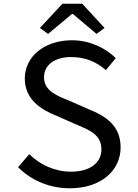

<svg xmlns="http://www.w3.org/2000/svg" viewBox="-20 -996 740 1030"><path d="M194 -846 238 -814 366 -921H371L498 -814L541 -846L421 -976H315ZM77 -99C147 -29 244 14 355 14C524 14 627 -83 627 -205C627 -318 553 -371 458 -409L351 -456C286 -482 216 -509 216 -581C216 -648 274 -690 361 -690C440 -690 498 -663 548 -620L601 -684C545 -740 460 -780 366 -780C218 -780 113 -692 113 -575C113 -462 201 -408 278 -377L387 -329C465 -296 524 -273 524 -193C524 -124 464 -75 361 -75C274 -75 195 -112 137 -169Z"/></svg>

Font: Kawkab Mono Light
Style: Bold
Weight: 400
Monospace: yes
Designer: Abdullah Arif
Foundry: Abdullah Arif
Version: Version 1.000;PS 000.500;hotconv 1.0.88;makeotf.lib2.5.64775